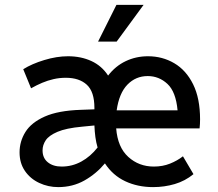

<svg xmlns="http://www.w3.org/2000/svg" viewBox="-20 -755 893 785"><path d="M60 -132Q60 -177 84 -215.5Q108 -254 163 -278.5Q218 -303 311 -306L366 -308V-314Q366 -380 335 -408.5Q304 -437 249 -437Q223 -437 199 -431.5Q175 -426 152.5 -416.5Q130 -407 107 -394L75 -472Q110 -494 161 -509.5Q212 -525 258 -525Q311 -525 353.5 -505.5Q396 -486 422 -446Q452 -485 494 -505Q536 -525 585 -525Q644 -525 692.5 -496.5Q741 -468 769.5 -410.5Q798 -353 798 -267Q798 -258 797.5 -248.5Q797 -239 796 -230H455Q461 -153 504.5 -113.5Q548 -74 609 -74Q645 -74 675 -86Q705 -98 728 -116L771 -43Q737 -15 694.5 -2.5Q652 10 606 10Q543 10 492 -14Q441 -38 409 -87Q373 -44 325 -17Q277 10 218 10Q177 10 140.5 -7Q104 -24 82 -56Q60 -88 60 -132ZM154 -140Q154 -109 175.5 -91.5Q197 -74 232 -74Q275 -74 312.5 -94.5Q350 -115 379 -152Q373 -172 370 -194.5Q367 -217 366 -242L315 -237Q250 -231 215 -216Q180 -201 167 -181.5Q154 -162 154 -140ZM457 -304H706Q699 -380 664.5 -412Q630 -444 584 -444Q535 -444 501 -409Q467 -374 457 -304ZM381 -585 456 -735H567L457 -585Z"/></svg>

Font: Radio Canada
Style: Regular
Weight: 400
Designer: Charles Daoud, Etienne Aubert Bonn, Alexandre Saumier Demers, Jacques Le Bailly
Foundry: Radio-Canada
Version: Version 2.104;gftools[0.9.28.dev5+ged2979d]